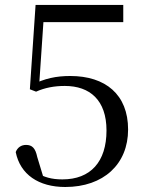

<svg xmlns="http://www.w3.org/2000/svg" viewBox="-20 -748 598 783"><path d="M246.1 14.6C402.1 14.6 502.4 -78.4 502.4 -219.8C502.4 -362.5 410.2 -438.1 266.5 -438.1C209.6 -438.1 161.3 -428.3 108.8 -400.9L139 -391.1L160.2 -703.9L141.3 -657.8H482.7V-728H125.1L101.8 -383.9L127.1 -374.2C162.1 -389.9 200.6 -397.5 244.2 -397.5C346.6 -397.5 414.3 -339.6 414.3 -215.9C414.3 -88.2 349.4 -16.4 234.5 -16.4C189 -16.4 160.7 -25.6 125.8 -44.7L159.8 -15.8L131.9 -107.6C124.3 -144.5 110.6 -157 86.2 -157C66.9 -157 51.2 -146.8 44.1 -127.8C62.4 -36.2 137.7 14.6 246.1 14.6Z"/></svg>

Font: Source Han Serif TW VF
Style: Regular
Weight: 250
Designer: Ryoko NISHIZUKA 西塚涼子 (kana & ideographs); Frank Grießhammer (Latin, Greek & Cyrillic); Wenlong ZHANG 张文龙 (bopomofo); San
Foundry: Adobe
Version: Version 2.002;hotconv 1.1.0;makeotfexe 2.6.0